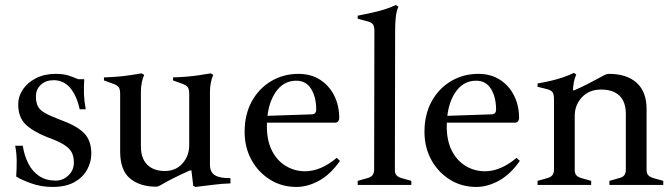

<svg xmlns="http://www.w3.org/2000/svg" viewBox="-20 -731 2655 759"><path d="M188 8Q143 8 104 -6Q65 -20 44 -33Q46 -62 46 -93Q46 -124 40 -155H70Q76 -116 92 -84.5Q108 -53 135 -35Q162 -17 200 -17Q229 -17 250.5 -37.5Q272 -58 272 -88Q272 -113 263 -129.5Q254 -146 231 -160Q208 -174 164 -190Q109 -212 80.5 -240Q52 -268 52 -319Q52 -350 70.5 -377.5Q89 -405 122.5 -422Q156 -439 200 -439Q230 -439 249 -433Q268 -427 289 -418H313Q311 -383 312 -357Q313 -331 319 -299H295Q283 -354 257 -384Q231 -414 192 -414Q161 -414 141.5 -396Q122 -378 122 -350Q122 -326 130 -310.5Q138 -295 160 -283Q182 -271 222 -256Q285 -233 313 -204Q341 -175 341 -123Q341 -91 324.5 -60.5Q308 -30 274 -11Q240 8 188 8Z M598 7Q533 7 494 -25.5Q455 -58 455 -132V-359Q455 -379 449 -386.5Q443 -394 430 -399L391 -413V-425Q420 -426 444.5 -428Q469 -430 492.5 -433.5Q516 -437 540 -441L550 -435Q544 -422 540.5 -404.5Q537 -387 537 -369V-152Q537 -105 562 -80Q587 -55 632 -55Q675 -55 701.5 -85Q728 -115 728 -158L752 -57H730Q705 -46 671.5 -29.5Q638 -13 613 2Q604 7 598 7ZM753 8 744 4 736 -63 728 -88V-359Q728 -379 722 -386.5Q716 -394 703 -399L664 -413V-425Q693 -426 717.5 -428Q742 -430 765.5 -433.5Q789 -437 813 -441L823 -435Q817 -422 813.5 -404.5Q810 -387 810 -369V-80Q810 -50 830 -38Q850 -26 891 -27V-6Q856 -5 822.5 -0.5Q789 4 753 8Z M1152 8Q1093 8 1046.5 -21.5Q1000 -51 973.5 -100Q947 -149 947 -210Q947 -278 975 -329.5Q1003 -381 1051.5 -410Q1100 -439 1160 -439Q1209 -439 1245 -416Q1281 -393 1301 -353.5Q1321 -314 1321 -264Q1321 -257 1317 -251.5Q1313 -246 1303 -246H1004V-272L1212 -279Q1230 -279 1230 -298Q1230 -347 1210 -379.5Q1190 -412 1151 -412Q1098 -412 1066.5 -362Q1035 -312 1035 -232Q1035 -174 1055.5 -134.5Q1076 -95 1110.5 -74.5Q1145 -54 1186 -54Q1248 -54 1311 -107L1324 -95Q1286 -41 1241 -16.5Q1196 8 1152 8Z M1394 0V-16L1433 -27Q1447 -31 1453 -39Q1459 -47 1459 -61L1460 -607Q1460 -627 1454.5 -634.5Q1449 -642 1435 -646L1394 -657V-669Q1436 -677 1472.5 -686Q1509 -695 1545 -711L1555 -705Q1547 -686 1544.5 -662.5Q1542 -639 1542 -607L1541 -59Q1541 -45 1547.5 -38Q1554 -31 1567 -27L1606 -16V0Z M1863 8Q1804 8 1757.5 -21.5Q1711 -51 1684.5 -100Q1658 -149 1658 -210Q1658 -278 1686 -329.5Q1714 -381 1762.5 -410Q1811 -439 1871 -439Q1920 -439 1956 -416Q1992 -393 2012 -353.5Q2032 -314 2032 -264Q2032 -257 2028 -251.5Q2024 -246 2014 -246H1715V-272L1923 -279Q1941 -279 1941 -298Q1941 -347 1921 -379.5Q1901 -412 1862 -412Q1809 -412 1777.5 -362Q1746 -312 1746 -232Q1746 -174 1766.5 -134.5Q1787 -95 1821.5 -74.5Q1856 -54 1897 -54Q1959 -54 2022 -107L2035 -95Q1997 -41 1952 -16.5Q1907 8 1863 8Z M2389 0V-16L2428 -27Q2443 -31 2448.5 -39Q2454 -47 2454 -61V-281Q2454 -328 2429 -352.5Q2404 -377 2356 -377Q2309 -377 2280.5 -346.5Q2252 -316 2252 -273L2228 -374H2250Q2276 -385 2309 -402Q2342 -419 2369 -434Q2379 -439 2387 -439Q2458 -439 2497 -403.5Q2536 -368 2536 -300V-59Q2536 -45 2543 -38Q2550 -31 2563 -27L2602 -16V0ZM2105 0V-16L2144 -27Q2158 -31 2164 -39Q2170 -47 2170 -61V-338Q2170 -358 2164.5 -366Q2159 -374 2145 -378L2105 -388V-401Q2133 -406 2157 -411.5Q2181 -417 2203.5 -424.5Q2226 -432 2249 -443L2258 -436Q2252 -424 2248.5 -406Q2245 -388 2245 -371V-361L2252 -344V-59Q2252 -45 2258.5 -38Q2265 -31 2278 -27L2317 -16V0Z"/></svg>

Font: Ibarra Real Nova Medium
Style: Regular
Weight: 500
Designer: Jose Maria Ribagorda & Octavio Pardo
Foundry: Jose Maria Ribagorda
Version: Version 2.000